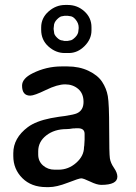

<svg xmlns="http://www.w3.org/2000/svg" viewBox="-20 -767 561 790"><path d="M244.6 -598.6H258.3L268.1 -600.6Q276.4 -600.6 289.6 -613.8Q302.7 -627 302.7 -642.1L303.7 -650.4V-654.3Q303.7 -670.9 291.7 -685.8Q279.8 -700.7 266.6 -700.7L258.3 -702.1H246.1L235.8 -700.2Q227.5 -700.2 214.6 -687.3Q201.7 -674.3 201.7 -659.2L200.7 -650.4V-647L202.6 -633.3Q202.6 -624 214.4 -612.3Q226.1 -600.6 236.3 -600.6Q242.2 -598.6 244.6 -598.6ZM205.1 -68.8H220.7Q261.7 -68.8 293.7 -97.2Q325.7 -125.5 325.7 -162.1L326.7 -168L328.1 -191.9V-216.3Q328.1 -239.3 300.3 -239.3H291.5L288.1 -238.8H281.7Q264.2 -235.8 253.4 -235.8Q204.1 -235.8 170.7 -210Q137.2 -184.1 137.2 -144.5V-131.3Q137.2 -103.5 157 -86.2Q176.8 -68.8 205.1 -68.8ZM248.5 -746.6H258.8Q298.3 -746.6 327.4 -720.2Q356.4 -693.8 356.4 -655.3V-641.6Q356.4 -606 327.9 -577.4Q299.3 -548.8 263.2 -548.8H246.1Q209.5 -548.8 179.4 -575.7Q149.4 -602.5 149.4 -644.5V-654.3Q149.4 -692.9 179.7 -719.7Q210 -746.6 248.5 -746.6ZM462.9 -40Q462.9 -6.3 396.5 -6.3Q378.9 -6.3 351.1 -19.8Q323.2 -33.2 314.2 -33.2Q305.2 -33.2 258.8 -15.1Q212.4 2.9 181.6 2.9H170.4Q108.9 2.9 71.8 -34.2Q34.7 -71.3 34.7 -125V-136.7Q34.7 -199.2 94.7 -244.1Q127.9 -268.6 189 -280.8L223.1 -286.6L246.1 -289.6Q284.7 -295.4 296.4 -300.8Q323.7 -313 323.7 -347.7Q323.7 -382.3 301.8 -401.1Q279.8 -419.9 248 -419.9Q216.3 -419.9 168.7 -396.7Q121.1 -373.5 104.5 -373.5Q70.8 -373.5 70.8 -414.6Q70.8 -443.8 113.8 -465.3Q170.4 -493.7 233.4 -493.7H257.3Q306.2 -493.7 344.2 -475.6Q382.3 -457.5 400.1 -430.4Q418 -403.3 423.6 -371.6Q429.2 -339.8 429.2 -237.3Q429.2 -134.8 432.1 -115.5Q435.1 -96.2 449 -76.2Q462.9 -56.2 462.9 -40Z"/></svg>

Font: Averia Gruesa Libre
Style: Regular
Weight: 400
Italic angle: -1.70001°
Version: Version 1.002